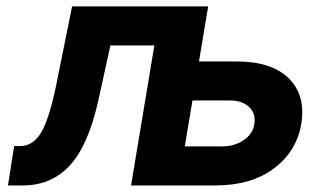

<svg xmlns="http://www.w3.org/2000/svg" viewBox="-20 -565 992 585"><path d="M4.3 0 23.1 -120H41.2Q80.3 -120 104.8 -160.2Q129.3 -200.3 150.9 -304L199.6 -545.5H614.3L586.3 -377.8H700.3Q808.2 -377.8 860.1 -326Q911.9 -274.1 898.1 -188.2Q883.9 -103.7 814.6 -51.8Q745.4 0 636.7 0H379.3L450.3 -426.5H316.4L279.8 -259.9Q249.3 -122.5 193 -61.3Q136.7 0 49.7 0ZM566.4 -258.9 543 -119H656.6Q694.6 -119 722.5 -138Q750.4 -157 755 -187.1Q760.3 -218.8 739.2 -238.8Q718 -258.9 680.8 -258.9Z"/></svg>

Font: Inter UI
Style: Bold Italic
Weight: 700
Italic angle: 9.39999°
Designer: Rasmus Andersson
Foundry: rsms
Version: 3.2;8d6f07862